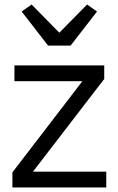

<svg xmlns="http://www.w3.org/2000/svg" viewBox="-20 -831 524 851"><path d="M293 -629H193L76 -780L120 -811L243 -686L366 -811L410 -780ZM451 -70V0H35V-67L345 -471H44V-541H442V-481L126 -70Z"/></svg>

Font: IBM Plex Sans JP
Style: Regular
Weight: 400
Designer: Mike Abbink; Paul van der Laan; Pieter van Rosmalen; Wujin Sim; Yejin Wi; Jinhee Kim; Boomi Park; Yona Kim; Kichan Ma
Foundry: Sandoll Inc.
Version: Version 1.000